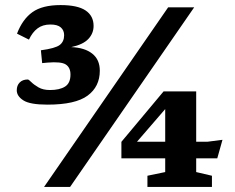

<svg xmlns="http://www.w3.org/2000/svg" viewBox="-20 -736 926 756"><path d="M153.5 0 642 -707H744.5L256 0ZM167 -324Q98 -324 72 -340.8Q46 -357.5 46 -380.5Q46 -399.5 57.5 -411.2Q69 -423 89.5 -423Q93 -423 103.2 -412.8Q113.5 -402.5 131.5 -392Q149.5 -381.5 177 -381.5Q214.5 -381.5 236 -395Q257.5 -408.5 257.5 -442.5Q257.5 -470 239.2 -482Q221 -494 167 -489.5L146 -487.5L141 -538Q197.5 -545.5 215 -558.8Q232.5 -572 232.5 -597.5Q232.5 -616.5 219.5 -628Q206.5 -639.5 178.5 -639.5Q148 -639.5 127.8 -624.2Q107.5 -609 94 -580L47 -603.5Q68.5 -660 107.5 -688Q146.5 -716 218.5 -716Q285.5 -716 317 -694.8Q348.5 -673.5 348.5 -634Q348.5 -604.5 327.8 -582.5Q307 -560.5 260.5 -550.5Q313 -548.5 343 -525Q373 -501.5 373 -457.5Q373 -395 325 -359.5Q277 -324 167 -324ZM624 -376H752.5V-178H797.5L856 -185.5L835.5 -112.5H752.5V-58.5L814.5 -44V0H560.5V-44L630.5 -58.5V-112.5H458V-177.5ZM630.5 -178V-306.5L519.5 -178Z"/></svg>

Font: Newsreader 6pt SemiBold
Style: Regular
Weight: 600
Designer: Hugues Gentile
Foundry: Production Type
Version: Version 1.003; ttfautohint (v1.8.3)